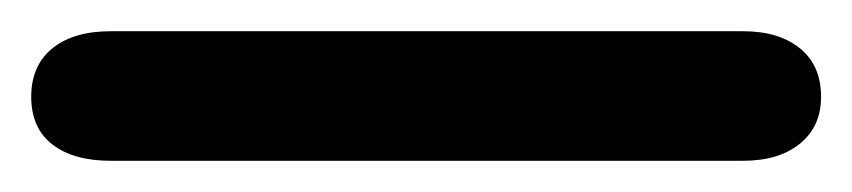

<svg xmlns="http://www.w3.org/2000/svg" viewBox="-45 41 546 123"><path d="M26 61Q2 61 -11.5 72Q-25 83 -25 103Q-25 123 -11.5 133.5Q2 144 26 144H431Q454 144 467.5 133Q481 122 481 103Q481 83 467.5 72Q454 61 431 61Z"/></svg>

Font: Beiruti
Style: Bold
Weight: 700
Designer: Arlette Boutros
Foundry: Boutros
Version: Version 1.41